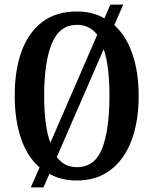

<svg xmlns="http://www.w3.org/2000/svg" viewBox="-20 -775 668 835"><path d="M152 -47Q98 -94 71 -174Q44 -254 44 -359Q44 -470 74 -552Q104 -634 164 -679.5Q224 -725 315 -725Q350 -725 379.5 -717.5Q409 -710 434 -695L460 -755H516L477 -666Q529 -619 556 -540Q583 -461 583 -358Q583 -247 552 -164.5Q521 -82 461 -36Q401 10 314 10Q246 10 195 -19L169 40H114ZM403 -624Q369 -667 315 -667Q239 -667 205.5 -586Q172 -505 172 -358Q172 -295 178.5 -243.5Q185 -192 199 -154ZM314 -48Q393 -48 424.5 -130Q456 -212 456 -358Q456 -421 450 -472Q444 -523 431 -561L227 -92Q260 -48 314 -48Z"/></svg>

Font: Noto Serif ExtraCondensed SemiBold
Style: Regular
Weight: 600
Width: 2
Designer: Monotype Design Team
Foundry: Monotype Imaging Inc.
Version: Version 2.015; ttfautohint (v1.8.4.7-5d5b)